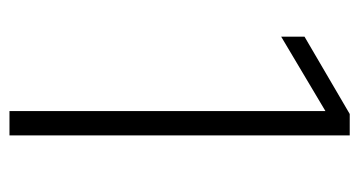

<svg xmlns="http://www.w3.org/2000/svg" viewBox="-192 -548 740 395"><g transform="rotate(90 177.5 -350.0)"><path d="M258 -700V0H208V-650L55 -559V-607L214 -700Z"/></g></svg>

Font: KoHo Light
Style: Regular
Weight: 300
Version: Version 1.000; ttfautohint (v1.6)